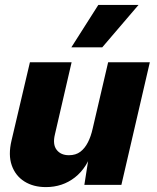

<svg xmlns="http://www.w3.org/2000/svg" viewBox="-20 -754 642 783"><path d="M167 9Q116 9 79.5 -14Q43 -37 28 -79.5Q13 -122 27 -181L102 -500H272L204 -206Q194 -165 211 -143Q228 -121 261 -121Q289 -121 307.5 -135Q326 -149 338.5 -173.5Q351 -198 358 -230L421 -500H591L475 0H324L349 -159L358 -144Q336 -70 285.5 -30.5Q235 9 167 9ZM381 -734H545L397 -561H271Z"/></svg>

Font: Kantumruy Pro
Style: Bold Italic
Weight: 700
Italic angle: -13°
Version: Version 1.002